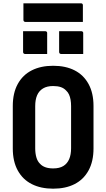

<svg xmlns="http://www.w3.org/2000/svg" viewBox="-20 -1116 640 1156"><path d="M300 -720Q375 -720 429 -692.5Q483 -665 513 -610.5Q543 -556 543 -478V-222Q543 -144 513 -89.5Q483 -35 429 -7.5Q375 20 300 20Q226 20 171.5 -7.5Q117 -35 87 -89.5Q57 -144 57 -222V-478Q57 -556 87 -610.5Q117 -665 171.5 -692.5Q226 -720 300 -720ZM192 -223Q192 -193 199 -168.5Q206 -144 222 -129Q234 -116 253.5 -109Q273 -102 300 -102Q338 -102 361.5 -116.5Q385 -131 396.5 -158Q408 -185 408 -223V-477Q408 -497 405 -515Q402 -533 395.5 -547Q389 -561 378 -571Q365 -585 346 -591.5Q327 -598 300 -598Q263 -598 239 -583.5Q215 -569 203.5 -542.5Q192 -516 192 -477ZM119 -928Q152 -928 186 -928Q220 -928 253 -928Q257 -928 259 -926.5Q261 -925 262.5 -923Q264 -921 264 -917V-791Q231 -791 197 -791Q163 -791 130 -791Q127 -791 124.5 -792.5Q122 -794 120.5 -796.5Q119 -799 119 -802ZM336 -928Q369 -928 403 -928Q437 -928 470 -928Q474 -928 476 -926.5Q478 -925 479.5 -923Q481 -921 481 -917V-791Q448 -791 414 -791Q380 -791 347 -791Q344 -791 341.5 -792.5Q339 -794 337.5 -796.5Q336 -799 336 -802ZM121 -1096H468Q473 -1096 476 -1093Q479 -1090 479 -1085Q479 -1059 479 -1034.5Q479 -1010 479 -984H132Q129 -984 126.5 -985.5Q124 -987 122.5 -989.5Q121 -992 121 -995Q121 -1021 121 -1045.5Q121 -1070 121 -1096Z"/></svg>

Font: RecMonoLinear Nerd Font Mono
Style: Bold
Weight: 700
Monospace: yes
Version: Version 1.085; ttfautohint (v1.8.4.7-5d5b);Nerd Fonts 3.2.1